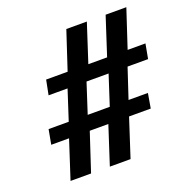

<svg xmlns="http://www.w3.org/2000/svg" viewBox="-126 -816 903 932"><g transform="rotate(-20 326.0 -350.0)"><path d="M82 0 146 -197H54L68 -273H172L222 -427H124L139 -503H250L315 -700H421L357 -503H454L518 -700H625L560 -503H652L638 -427H532L481 -273H581L568 -197H456L392 0H285L349 -197H253L188 0ZM270 -273H384L434 -427H320Z"/></g></svg>

Font: Cuprum SemiBold
Style: Italic
Weight: 600
Italic angle: -10°
Version: Version 3.000